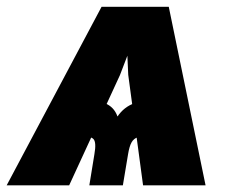

<svg xmlns="http://www.w3.org/2000/svg" viewBox="-61 -556 685 576"><path d="M368.2 0 323.7 -331.5 314.5 -535.6H445.3L555.7 0ZM207 0 222.2 -93.3Q228.5 -128.9 219.5 -138.7Q210.4 -148.4 176.8 -148.4L194.3 -257.3Q226.6 -257.3 253.9 -246.3Q281.2 -235.4 291.5 -206.5Q311 -235.4 342.3 -246.3Q373.5 -257.3 405.3 -257.3L387.7 -148.4Q365.2 -148.4 352.8 -144.5Q340.3 -140.6 333.7 -128.9Q327.1 -117.2 323.2 -93.3L307.6 0ZM-41 0 243.7 -535.6H377.4L298.8 -330.6L146.5 0Z"/></svg>

Font: Inter 20pt Black
Style: Italic
Weight: 900
Italic angle: -9.3988°
Version: Version 4.001;git-66647c0bb